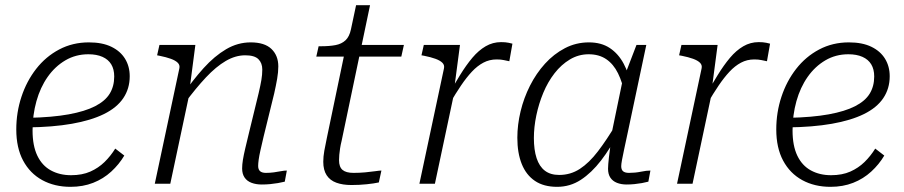

<svg xmlns="http://www.w3.org/2000/svg" viewBox="-20 -711 3497 743"><path d="M253 12Q191 12 143.5 -14Q96 -40 69.5 -89.5Q43 -139 43 -210Q43 -276 63 -336.5Q83 -397 120 -444.5Q157 -492 209 -519.5Q261 -547 324 -547Q376 -547 411 -530Q446 -513 464 -483.5Q482 -454 482 -416Q482 -368 457 -331Q432 -294 382 -269.5Q332 -245 258 -232Q184 -219 86 -218L91 -255Q183 -257 246 -268.5Q309 -280 348 -300Q387 -320 404.5 -348.5Q422 -377 422 -415Q422 -443 410.5 -462Q399 -481 376.5 -491Q354 -501 322 -501Q273 -501 233 -477.5Q193 -454 164.5 -413.5Q136 -373 121 -319.5Q106 -266 106 -206Q106 -147 124.5 -108.5Q143 -70 177 -51.5Q211 -33 255 -33Q298 -33 329.5 -47Q361 -61 384.5 -84Q408 -107 426 -136L461 -109Q441 -75 410.5 -47Q380 -19 340.5 -3.5Q301 12 253 12Z M579 0H639L717 -367L715 -376L736 -537H597L588 -497L598 -495Q623 -490 641 -483.5Q659 -477 668 -468Q677 -459 674 -446ZM1000 -182 1041 -349Q1048 -380 1052.5 -406Q1057 -432 1057 -454Q1057 -496 1030.5 -521.5Q1004 -547 950 -547Q900 -547 855 -520.5Q810 -494 768 -447.5Q726 -401 684 -340L695 -312Q738 -370 777 -411.5Q816 -453 853.5 -475Q891 -497 929 -497Q965 -497 980 -482Q995 -467 995 -442Q995 -422 991.5 -401.5Q988 -381 981 -351L944 -199Q935 -162 929 -136.5Q923 -111 920 -92.5Q917 -74 917 -59Q917 -38 926.5 -24Q936 -10 953.5 -3.5Q971 3 993 3Q1010 3 1025.5 1.5Q1041 0 1055.5 -2.5Q1070 -5 1082 -8L1090 -51Q1080 -51 1067 -48.5Q1054 -46 1039.5 -44Q1025 -42 1009 -42Q994 -42 986.5 -48.5Q979 -55 979 -69Q979 -78 981 -93Q983 -108 988 -130Q993 -152 1000 -182Z M1340 5Q1306 5 1281.5 -4Q1257 -13 1244 -33Q1231 -53 1231 -85Q1231 -105 1235 -127.5Q1239 -150 1245 -178L1317 -523L1352 -537H1543L1533 -492H1204L1213 -532H1222Q1255 -532 1278.5 -536.5Q1302 -541 1317 -555Q1332 -569 1338 -597L1358 -691H1412L1302 -166Q1298 -150 1296 -136.5Q1294 -123 1293 -112Q1292 -101 1292 -91Q1292 -65 1305.5 -53.5Q1319 -42 1348 -42Q1371 -42 1393 -44Q1415 -46 1432 -48.5Q1449 -51 1456 -51L1446 -5Q1428 -1 1399.5 2Q1371 5 1340 5Z M1603 0H1663L1742 -372L1738 -370L1760 -537H1620L1611 -497L1622 -495Q1647 -490 1665 -483.5Q1683 -477 1692 -468Q1701 -459 1698 -446ZM1963 -542Q1960 -543 1948 -545.5Q1936 -548 1919 -548Q1887 -548 1859.5 -532Q1832 -516 1808 -487.5Q1784 -459 1760 -420Q1736 -381 1709 -335L1721 -311Q1743 -349 1764 -380Q1785 -411 1806 -433.5Q1827 -456 1850.5 -468.5Q1874 -481 1902 -481Q1918 -481 1929.5 -478.5Q1941 -476 1951 -474Z M2423 -376 2399 -342Q2389 -392 2371.5 -427.5Q2354 -463 2326 -482Q2298 -501 2258 -501Q2219 -501 2185.5 -481Q2152 -461 2126 -427.5Q2100 -394 2082.5 -352Q2065 -310 2055.5 -264.5Q2046 -219 2046 -177Q2046 -131 2056.5 -99Q2067 -67 2088.5 -50.5Q2110 -34 2144 -34Q2188 -34 2224 -57.5Q2260 -81 2294 -125.5Q2328 -170 2365 -232L2375 -201Q2343 -138 2306 -90Q2269 -42 2227.5 -15Q2186 12 2136 12Q2084 12 2050 -11Q2016 -34 1999 -76.5Q1982 -119 1982 -178Q1982 -228 1994.5 -280Q2007 -332 2031 -379.5Q2055 -427 2089 -464.5Q2123 -502 2166 -524.5Q2209 -547 2259 -547Q2307 -547 2340 -525Q2373 -503 2393.5 -464.5Q2414 -426 2423 -376ZM2481 -537 2409 -197Q2401 -160 2395.5 -134Q2390 -108 2387 -92Q2384 -76 2384 -68Q2384 -54 2391.5 -48Q2399 -42 2414 -42Q2438 -42 2460 -46.5Q2482 -51 2497 -51L2489 -8Q2478 -5 2464 -2.5Q2450 0 2435 1.5Q2420 3 2405 3Q2384 3 2367.5 -3.5Q2351 -10 2342 -23.5Q2333 -37 2333 -58Q2333 -72 2336.5 -103Q2340 -134 2345 -169L2342 -171L2390 -403L2395 -412L2443 -537Z M2600 0H2660L2739 -372L2735 -370L2757 -537H2617L2608 -497L2619 -495Q2644 -490 2662 -483.5Q2680 -477 2689 -468Q2698 -459 2695 -446ZM2960 -542Q2957 -543 2945 -545.5Q2933 -548 2916 -548Q2884 -548 2856.5 -532Q2829 -516 2805 -487.5Q2781 -459 2757 -420Q2733 -381 2706 -335L2718 -311Q2740 -349 2761 -380Q2782 -411 2803 -433.5Q2824 -456 2847.5 -468.5Q2871 -481 2899 -481Q2915 -481 2926.5 -478.5Q2938 -476 2948 -474Z M3194 12Q3132 12 3084.5 -14Q3037 -40 3010.5 -89.5Q2984 -139 2984 -210Q2984 -276 3004 -336.5Q3024 -397 3061 -444.5Q3098 -492 3150 -519.5Q3202 -547 3265 -547Q3317 -547 3352 -530Q3387 -513 3405 -483.5Q3423 -454 3423 -416Q3423 -368 3398 -331Q3373 -294 3323 -269.5Q3273 -245 3199 -232Q3125 -219 3027 -218L3032 -255Q3124 -257 3187 -268.5Q3250 -280 3289 -300Q3328 -320 3345.5 -348.5Q3363 -377 3363 -415Q3363 -443 3351.5 -462Q3340 -481 3317.5 -491Q3295 -501 3263 -501Q3214 -501 3174 -477.5Q3134 -454 3105.5 -413.5Q3077 -373 3062 -319.5Q3047 -266 3047 -206Q3047 -147 3065.5 -108.5Q3084 -70 3118 -51.5Q3152 -33 3196 -33Q3239 -33 3270.5 -47Q3302 -61 3325.5 -84Q3349 -107 3367 -136L3402 -109Q3382 -75 3351.5 -47Q3321 -19 3281.5 -3.5Q3242 12 3194 12Z"/></svg>

Font: Roboto Serif 20pt ExtraLight
Style: Italic
Weight: 250
Italic angle: -10°
Version: Version 1.007